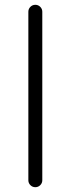

<svg xmlns="http://www.w3.org/2000/svg" viewBox="-20 -779 295 799"><path d="M156 -29Q156 -17 147.5 -8.5Q139 0 127 0Q115 0 106.5 -8.5Q98 -17 98 -29V-730Q98 -742 106.5 -750.5Q115 -759 127 -759Q139 -759 147.5 -750.5Q156 -742 156 -730Z"/></svg>

Font: Hanken Light
Style: Light
Weight: 300
Designer: Alfredo Marco Pradil
Foundry: Hanken Design Co.
Version: Version 2.06 2014